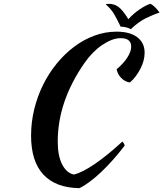

<svg xmlns="http://www.w3.org/2000/svg" viewBox="-20 -903 852 1001"><path d="M142 -196Q142 -266 158.5 -333.5Q175 -401 205 -461.5Q235 -522 276.5 -572.5Q318 -623 367.5 -660Q417 -697 473 -717.5Q529 -738 588 -738Q657 -738 695.5 -709Q734 -680 734 -628Q734 -608 728.5 -587Q723 -566 712.5 -545.5Q702 -525 688 -506Q674 -487 657 -473Q631 -477 612 -496.5Q593 -516 588 -542Q623 -571 643.5 -602.5Q664 -634 664 -660Q664 -704 609 -704Q586 -704 561.5 -694.5Q537 -685 512 -668Q487 -651 463.5 -627Q440 -603 420 -574Q281 -374 281 -165Q281 -91 304 -46Q327 -1 365 7Q408 -3 474 -48Q540 -93 618 -165Q628 -155 630 -144Q601 -106 570 -71Q539 -36 508.5 -7Q478 22 448.5 44Q419 66 394 78Q270 76 206 7Q142 -62 142 -196ZM662 -751Q647 -759 633 -761.5Q619 -764 609 -764Q598 -786 590 -802Q582 -818 574 -831Q566 -844 556 -855.5Q546 -867 531 -881Q539 -883 542 -883Q545 -883 548 -883Q577 -883 599.5 -865.5Q622 -848 649 -803Q679 -835 710 -855.5Q741 -876 763 -883Q780 -879 812 -838Q780 -827 741.5 -808.5Q703 -790 662 -751Z"/></svg>

Font: Kaushan Script
Style: Regular
Weight: 400
Designer: Pablo Impallari
Foundry: Pablo Impallari
Version: Version 1.002